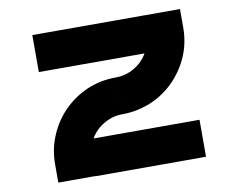

<svg xmlns="http://www.w3.org/2000/svg" viewBox="-87 -956 1333 1074"><g transform="rotate(-10 579.5 -419.5)"><path d="M999 -734.4Q999 -622.1 944.3 -527.3Q889.6 -433.6 800.8 -377.9Q752.9 -347.7 696.3 -332Q640.6 -315.4 579.1 -315.4Q579.1 -384.8 579.1 -524.4Q623 -524.4 661.1 -541Q699.2 -557.6 727.5 -585.9Q755.9 -614.3 772.5 -652.3Q789.1 -691.4 789.1 -734.4Q841.8 -734.4 893.6 -734.4Q946.3 -734.4 999 -734.4ZM579.1 -315.4Q536.1 -315.4 498 -298.8Q460 -282.2 430.7 -253.9Q402.3 -225.6 385.7 -186.5Q370.1 -148.4 370.1 -105.5Q299.8 -105.5 160.2 -105.5Q160.2 -192.4 193.4 -268.6Q225.6 -344.7 283.2 -402.3Q339.8 -459 416 -492.2Q492.2 -524.4 579.1 -524.4Q579.1 -472.7 579.1 -419.9Q579.1 -367.2 579.1 -315.4ZM999 -210Q999 -139.6 999 0Q789.1 0 370.1 0Q370.1 -70.3 370.1 -210Q579.1 -210 999 -210ZM999 -838.9Q999 -804.7 999 -734.4Q928.7 -734.4 788.1 -734.4Q788.1 -769.5 788.1 -838.9Q858.4 -838.9 999 -838.9ZM370.1 -105.5Q370.1 -70.3 370.1 -1Q299.8 -1 160.2 -1Q160.2 -35.2 160.2 -105.5Q230.5 -105.5 370.1 -105.5ZM789.1 -838.9Q789.1 -769.5 789.1 -628.9Q579.1 -628.9 160.2 -628.9Q160.2 -699.2 160.2 -838.9Q370.1 -838.9 789.1 -838.9Z"/></g></svg>

Font: CornerV20
Style: Regular
Weight: 400
Designer: Olivier Tavernier
Version: Version 20